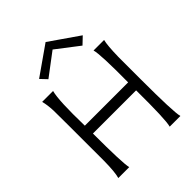

<svg xmlns="http://www.w3.org/2000/svg" viewBox="-236 -979 1107 1107"><g transform="rotate(-45 317.5 -425.5)"><path d="M580 0H493Q506 -46 504 -285H152Q152 -44 163 0H74Q85 -38 86 -128Q86 -509 85 -539Q83 -587 74 -621H163Q146 -559 151 -350H504Q506 -576 493 -621H579Q570 -587 568 -494V-310Q568 -46 580 0ZM511 -727 468 -686 330 -792Q329 -792 192 -688L155 -727L332 -851Q366 -828 511 -727Z"/></g></svg>

Font: GFS Neohellenic Rg
Style: Regular
Weight: 400
Designer: Takis Katsoulidis and George D. Matthiopoulos
Foundry: Takis Katsoulidis and George D. Matthiopoulos
Version: Version 1.0